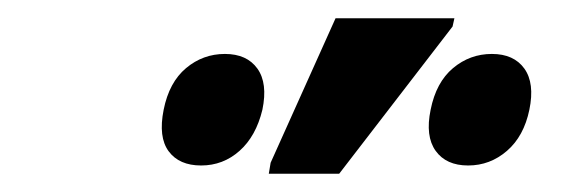

<svg xmlns="http://www.w3.org/2000/svg" viewBox="-20 -796 630 210"><path d="M274 -606 276 -618 347 -776H477L475 -767L351 -606ZM200 -615Q176 -615 164.5 -630.5Q153 -646 159 -676Q165 -706 183.5 -721.5Q202 -737 226 -737Q250 -737 261.5 -721Q273 -705 267 -676Q260 -647 242 -631Q224 -615 200 -615ZM492 -615Q468 -615 456.5 -631Q445 -647 451 -676Q457 -706 475.5 -721.5Q494 -737 518 -737Q542 -737 553.5 -721Q565 -705 559 -676Q553 -647 534.5 -631Q516 -615 492 -615Z"/></svg>

Font: Noto Sans ExtraCondensed SemiBold
Style: Italic
Weight: 600
Width: 2
Italic angle: -12°
Designer: Monotype Design Team
Foundry: Monotype Imaging Inc.
Version: Version 2.013; ttfautohint (v1.8.4.7-5d5b)